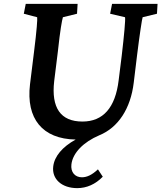

<svg xmlns="http://www.w3.org/2000/svg" viewBox="-20 -710 834 992"><path d="M794 -690H559L549 -639L626 -621C629 -610 621 -525 609 -423L593 -295C576 -154 513 -82 406 -82C293 -82 244 -153 260 -291L279 -444C291 -556 300 -604 305 -621L378 -639L381 -690H113L103 -639L172 -621C174 -613 170 -555 156 -444L135 -274C114 -97 199 8 371 11C302 49 261 98 255 150C247 215 299 262 379 262C428 262 473 242 511 203L486 165C455 194 429 206 403 206C367 206 344 179 349 139C356 80 411 24 493 -11C591 -51 655 -149 671 -283L688 -423C701 -529 714 -614 717 -621L791 -639Z"/></svg>

Font: TPK Tissa Web SemiBold
Style: Italic
Weight: 600
Italic angle: -7°
Designer: Jacques Le Bailly, Suppakit Chalermlarp | Katatrad Co.,Ltd.
Foundry: Jacques Le Bailly, Cadson Demak Co.,Ltd.
Version: Version 5.000;Glyphs 3.1.2 (3151)